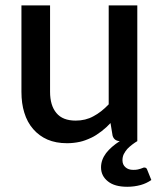

<svg xmlns="http://www.w3.org/2000/svg" viewBox="-20 -530 601 721"><path d="M532.2 106 548.3 146Q529.8 158.7 508.8 164.6Q483.9 171.4 458 171.4Q410.6 171.4 385.7 151.4Q359.4 130.9 359.4 98.6Q359.4 70.3 378.4 44.9Q397 21 429.7 0Q408.7 -1 402.8 -20.5L395 -67.9Q381.3 -52.7 361.3 -37.1Q339.4 -20.5 323.7 -13.2Q298.8 -1.5 280.8 2.4Q256.3 7.8 231.9 7.8Q189.9 7.8 158.2 -5.9Q127 -19.5 104.5 -45.4Q82 -71.3 71.3 -106.9Q60.5 -141.1 60.5 -185.5V-509.8H168V-185.5Q168 -133.8 191.9 -105.5Q215.3 -77.1 264.2 -77.1Q301.3 -77.1 330.6 -93.3Q360.4 -108.9 388.2 -138.2V-509.8H495.6V0Q487.8 4.4 476.1 13.2Q464.8 22 458 29.3Q450.7 37.6 444.8 48.8Q439.9 59.1 439.9 71.8Q439.9 88.4 451.2 98.1Q461.9 107.9 480.5 107.9Q491.2 107.9 497.6 106.4Q503.4 105 508.3 103.5Q514.2 101.6 516.1 100.6Q519 99.1 521.5 99.1Q529.8 99.1 532.2 106Z"/></svg>

Font: Lato-SemiBold
Style: Regular
Weight: 500
Designer: Lukasz Dziedzic with Adam Twardoch and Botio Nikoltchev
Foundry: tyPoland Lukasz Dziedzic
Version: ""